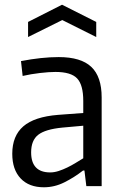

<svg xmlns="http://www.w3.org/2000/svg" viewBox="-20 -789 514 814"><path d="M166 5Q103 5 67.5 -32.5Q32 -70 32 -137Q32 -213 79 -253.5Q126 -294 226 -302L333 -310V-361Q333 -429 307 -456.5Q281 -484 215 -484Q188 -484 149.5 -479.5Q111 -475 76 -467L69 -530Q157 -547 229 -547Q323 -547 367 -505.5Q411 -464 411 -376V0H346L338 -66H332Q295 -37 253 -16Q211 5 166 5ZM193 -58Q210 -58 228.5 -64Q247 -70 265.5 -79Q284 -88 301 -98.5Q318 -109 333 -118V-256L244 -248Q172 -241 142 -217.5Q112 -194 112 -143Q112 -58 193 -58ZM99 -696 243 -769 388 -696V-632L244 -704L99 -632Z"/></svg>

Font: Encode Sans Condensed
Style: Regular
Weight: 400
Designer: Pablo Impallari, Andres Torresi
Foundry: Pablo Impallari, Andres Torresi
Version: Version 1.000; ttfautohint (v1.00) -l 8 -r 50 -G 200 -x 14 -